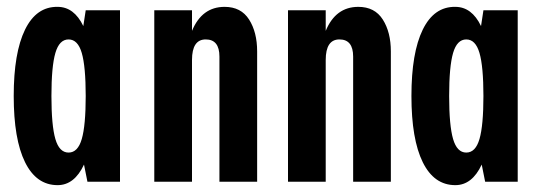

<svg xmlns="http://www.w3.org/2000/svg" viewBox="-20 -530 1580 560"><path d="M235 0 225 -50Q197 10 148 10Q86 10 53 -57Q20 -124 20 -250Q20 -376 53 -443.5Q86 -511 148 -510Q196 -510 223 -454L230 -500H330V0ZM141.5 -124.5Q153 -85 180 -85Q207 -85 218.5 -124.5Q230 -164 230 -250Q230 -336 218.5 -375.5Q207 -415 180 -415Q153 -415 141.5 -375.5Q130 -336 130 -250Q130 -164 141.5 -124.5Z M620 -365Q620 -415 580 -415Q540 -415 540 -355V0H430V-500H540V-440Q569 -510 635 -510Q683 -510 706.5 -473Q730 -436 730 -380V0H620Z M1010 -365Q1010 -415 970 -415Q930 -415 930 -355V0H820V-500H930V-440Q959 -510 1025 -510Q1073 -510 1096.5 -473Q1120 -436 1120 -380V0H1010Z M1395 0 1385 -50Q1357 10 1308 10Q1246 10 1213 -57Q1180 -124 1180 -250Q1180 -376 1213 -443.5Q1246 -511 1308 -510Q1356 -510 1383 -454L1390 -500H1490V0ZM1301.5 -124.5Q1313 -85 1340 -85Q1367 -85 1378.5 -124.5Q1390 -164 1390 -250Q1390 -336 1378.5 -375.5Q1367 -415 1340 -415Q1313 -415 1301.5 -375.5Q1290 -336 1290 -250Q1290 -164 1301.5 -124.5Z"/></svg>

Font: Gully ECD Medium
Style: Regular
Weight: 500
Width: 2
Designer: jaikishan Patel
Foundry: MagicType
Version: Version 1.000;Glyphs 3.2 (3242)